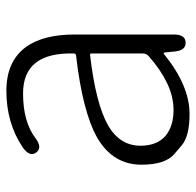

<svg xmlns="http://www.w3.org/2000/svg" viewBox="-26 -560 600 587"><g transform="rotate(-90 273.5 -267.0)"><path d="M218 13Q150 13 122 -11Q108 -23 94 -35Q63 -63 63 -134Q63 -221 145 -269Q224 -314 397 -334Q403 -335 403 -341Q407 -496 281 -496Q194 -496 144 -458Q115 -436 100 -456Q86 -476 116 -497Q190 -547 289 -547Q379 -547 423 -487Q461 -434 461 -338V-35Q461 0 437 1Q412 2 409 -33L406 -63Q405 -68 401 -65Q305 13 218 13ZM230 -36Q273 -36 315 -57Q354 -76 395 -112Q403 -119 403 -130V-287Q403 -292 398 -291Q250 -274 183 -236Q121 -200 121 -137Q121 -85 153 -59Q182 -36 230 -36Z"/></g></svg>

Font: Resource Han Rounded JP Light
Style: Regular
Weight: 300
Designer: Cyano Hao (round all glyphs); Ryoko NISHIZUKA 西塚涼子 (kana, bopomofo & ideographs); Paul D. Hunt (Latin, Greek & Cyrillic)
Foundry: Cyano Hao
Version: 0.990